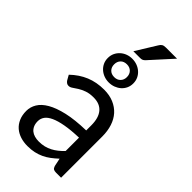

<svg xmlns="http://www.w3.org/2000/svg" viewBox="-285 -992 1067 1067"><g transform="rotate(45 248.5 -458.0)"><path d="M345 -228Q283.5 -226 240.2 -218.2Q197 -210.5 169.8 -198Q142.5 -185.5 130.2 -168.5Q118 -151.5 118 -130.5Q118 -110.5 124.5 -96Q131 -81.5 142.2 -72.2Q153.5 -63 168.8 -58.8Q184 -54.5 201.5 -54.5Q225 -54.5 244.5 -59.2Q264 -64 281.2 -73Q298.5 -82 314.2 -94.5Q330 -107 345 -123ZM57.5 -435Q99.5 -475.5 148 -495.5Q196.5 -515.5 255.5 -515.5Q298 -515.5 331 -501.5Q364 -487.5 386.5 -462.5Q409 -437.5 420.5 -402Q432 -366.5 432 -324V0H392.5Q379.5 0 372.5 -4.2Q365.5 -8.5 361.5 -21L351.5 -69Q331.5 -50.5 312.5 -36.2Q293.5 -22 272.5 -12.2Q251.5 -2.5 227.8 2.8Q204 8 175 8Q145.5 8 119.5 -0.2Q93.5 -8.5 74.2 -25Q55 -41.5 43.8 -66.8Q32.5 -92 32.5 -126.5Q32.5 -156.5 49 -184.2Q65.5 -212 102.5 -233.5Q139.5 -255 199 -268.8Q258.5 -282.5 345 -284.5V-324Q345 -383 319.5 -413.2Q294 -443.5 245 -443.5Q212 -443.5 189.8 -435.2Q167.5 -427 151.2 -416.8Q135 -406.5 123.2 -398.2Q111.5 -390 100 -390Q91 -390 84.5 -394.8Q78 -399.5 73.5 -406.5ZM145 -654Q145 -675 153 -692Q161 -709 174.8 -721.5Q188.5 -734 206.5 -740.8Q224.5 -747.5 244.5 -747.5Q265 -747.5 283.2 -740.8Q301.5 -734 315.5 -721.5Q329.5 -709 337.5 -692Q345.5 -675 345.5 -654Q345.5 -633.5 337.5 -616.5Q329.5 -599.5 315.5 -587.2Q301.5 -575 283.2 -568.2Q265 -561.5 244.5 -561.5Q224.5 -561.5 206.5 -568.2Q188.5 -575 174.8 -587.2Q161 -599.5 153 -616.5Q145 -633.5 145 -654ZM195 -654Q195 -632 208.5 -618Q222 -604 245.5 -604Q268 -604 281.8 -618Q295.5 -632 295.5 -654Q295.5 -676.5 281.8 -690.5Q268 -704.5 245.5 -704.5Q222 -704.5 208.5 -690.5Q195 -676.5 195 -654ZM420 -923.5 303 -794.5Q296 -787 289.5 -784Q283 -781 272.5 -781H219L293.5 -901.5Q300 -913 308.2 -918.2Q316.5 -923.5 333 -923.5Z"/></g></svg>

Font: Lato-Regular
Style: Regular
Weight: 400
Designer: Lukasz Dziedzic with Adam Twardoch and Botio Nikoltchev
Foundry: tyPoland Lukasz Dziedzic
Version: Version 2.015; 2015-08-06; http://www.latofonts.com/